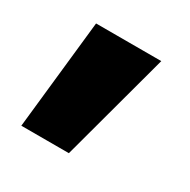

<svg xmlns="http://www.w3.org/2000/svg" viewBox="-84 -208 458 463"><g transform="rotate(30 145.0 23.0)"><path d="M27.3 174.3 60.1 -129.4H241.7L159.7 174.3Z"/></g></svg>

Font: Inter 28pt Black
Style: Regular
Weight: 900
Designer: Rasmus Andersson
Foundry: rsms
Version: Version 4.001;git-66647c0bb